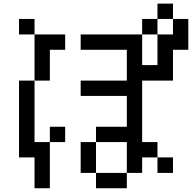

<svg xmlns="http://www.w3.org/2000/svg" viewBox="-20 -879 1040 1040"><path d="M750 -526.4H833V-692.4H917V-776.4H833V-692.4H750ZM417 -359.4V-442.4H667V-609.4H417V-692.4H750V-776.4H833V-859.4H917V-776.4H1000V-609.4H917V-442.4H750V-109.4H833V-26.4H750V57.6H667V140.6H500V57.6H667V-109.4H500V-192.4H667V-359.4ZM417 57.6V-109.4H500V57.6ZM83 -692.4V-776.4H167V-692.4ZM83 -26.4V-442.4H167V-692.4H333V-609.4H250V-442.4H167V-109.4H250V140.6H167V-26.4ZM833 -26.4H917V57.6H833ZM250 -109.4V-192.4H333V-109.4Z"/></svg>

Font: KH Dot kagurazaka 12
Style: Regular
Weight: 400
Designer: Original version for X68000 by Keitarou Hiraki (http://hp.vector.co.jp/authors/VA000874/) / TrueType conversion by Homem
Version: Version 1.00.20150527